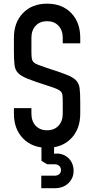

<svg xmlns="http://www.w3.org/2000/svg" viewBox="-20 -786 510 1042"><path d="M235.5 16Q154 16 104.8 -35Q55.5 -86 55.5 -169V-199H150.5V-169Q150.5 -128.5 173.5 -103.8Q196.5 -79 235.5 -79Q274.5 -79 297.5 -103.8Q320.5 -128.5 320.5 -169V-232Q320.5 -255 319 -268.2Q317.5 -281.5 310 -289.5Q302.5 -297.5 285 -304.8Q267.5 -312 235.5 -322Q168 -343.5 131 -358.2Q94 -373 78 -389.8Q62 -406.5 58.8 -433.5Q55.5 -460.5 55.5 -507V-581Q55.5 -664.5 104.8 -715.2Q154 -766 235.5 -766Q317.5 -766 366.5 -715.2Q415.5 -664.5 415.5 -581V-551H320.5V-581Q320.5 -621.5 297.5 -646.2Q274.5 -671 235.5 -671Q196.5 -671 173.5 -646.2Q150.5 -621.5 150.5 -581V-507Q150.5 -484.5 152.2 -471.2Q154 -458 161.2 -449.8Q168.5 -441.5 186.2 -434.5Q204 -427.5 235.5 -417Q303 -395.5 340 -381Q377 -366.5 393 -349.8Q409 -333 412.2 -306Q415.5 -279 415.5 -232V-169Q415.5 -86 366.5 -35Q317.5 16 235.5 16ZM204 235.5V167.5H276.5Q292 167.5 301.5 159Q311 150.5 311 137Q311 123 301.5 114.2Q292 105.5 276.5 105.5H236L205 87V-19.5H273.5V69.5L238 57.5Q281.5 41.5 313.2 50.5Q345 59.5 362.2 84.2Q379.5 109 379.5 140.5Q379.5 181 351.2 208.2Q323 235.5 276.5 235.5Z"/></svg>

Font: Mohave Light Medium
Style: Regular
Weight: 500
Version: Version 2.003